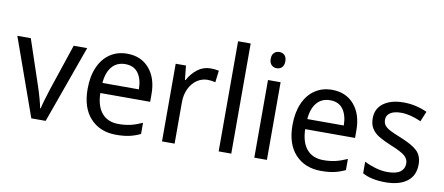

<svg xmlns="http://www.w3.org/2000/svg" viewBox="-68 -1027 3016 1305"><g transform="rotate(10 1440.0 -375.0)"><path d="M0 -536H93L199 -220Q211 -184 222.5 -142.5Q234 -101 238 -78H242Q249 -114 283 -220L389 -536H482L290 0H191Z M967 -304V-251H623Q625 -160 666 -112.5Q707 -65 781 -65Q827 -65 864.5 -74Q902 -83 944 -102V-25Q904 -6 866 2Q828 10 777 10Q666 10 599.5 -61.5Q533 -133 533 -264Q533 -351 561 -414.5Q589 -478 639.5 -512Q690 -546 757 -546Q854 -546 910.5 -480Q967 -414 967 -304ZM625 -321H877Q876 -392 846 -433Q816 -474 757 -474Q699 -474 665 -434Q631 -394 625 -321Z M1390 -540 1380 -459Q1352 -466 1326 -466Q1287 -466 1253.5 -443.5Q1220 -421 1200 -379.5Q1180 -338 1180 -286V0H1093V-536H1164L1174 -438H1178Q1204 -486 1243.5 -516Q1283 -546 1332 -546Q1366 -546 1390 -540Z M1484 0V-760H1571V0Z M1824 -681Q1824 -654 1810 -639.5Q1796 -625 1774 -625Q1752 -625 1737.5 -639.5Q1723 -654 1723 -681Q1723 -709 1737.5 -723Q1752 -737 1774 -737Q1796 -737 1810 -723Q1824 -709 1824 -681ZM1817 0H1730V-536H1817Z M2381 -304V-251H2037Q2039 -160 2080 -112.5Q2121 -65 2195 -65Q2241 -65 2278.5 -74Q2316 -83 2358 -102V-25Q2318 -6 2280 2Q2242 10 2191 10Q2080 10 2013.5 -61.5Q1947 -133 1947 -264Q1947 -351 1975 -414.5Q2003 -478 2053.5 -512Q2104 -546 2171 -546Q2268 -546 2324.5 -480Q2381 -414 2381 -304ZM2039 -321H2291Q2290 -392 2260 -433Q2230 -474 2171 -474Q2113 -474 2079 -434Q2045 -394 2039 -321Z M2636 10Q2537 10 2477 -24V-104Q2512 -86 2554.5 -73.5Q2597 -61 2638 -61Q2697 -61 2725.5 -82Q2754 -103 2754 -140Q2754 -171 2728.5 -193Q2703 -215 2630 -244Q2575 -267 2543 -286.5Q2511 -306 2493.5 -334Q2476 -362 2476 -404Q2476 -471 2527.5 -508.5Q2579 -546 2666 -546Q2749 -546 2828 -510L2799 -440Q2722 -474 2661 -474Q2612 -474 2586 -456.5Q2560 -439 2560 -409Q2560 -386 2571.5 -370.5Q2583 -355 2609.5 -341Q2636 -327 2687 -307Q2767 -275 2802.5 -241.5Q2838 -208 2838 -148Q2838 -71 2784.5 -30.5Q2731 10 2636 10Z"/></g></svg>

Font: Noto Sans Display
Style: Regular
Weight: 400
Designer: Monotype Design team
Foundry: Monotype Imaging Inc.
Version: Version 1.000